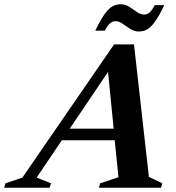

<svg xmlns="http://www.w3.org/2000/svg" viewBox="-90 -882 827 902"><path d="M609.5 -51 672.5 -21 666.5 0H374.5L381 -21L466.5 -49.5L449 -223H200.5L82 -47.5L149.5 -21L143 0H-70.5L-64 -21L15 -47.5L446 -673.5H539.5ZM237.5 -277.5H444L417.5 -544ZM682 -858Q657 -807 638 -780.2Q619 -753.5 601.2 -743.8Q583.5 -734 562 -734Q540.5 -734 522 -746Q503.5 -758 486.2 -770.2Q469 -782.5 452.5 -782.5Q440 -782.5 428.8 -774.2Q417.5 -766 402.5 -738H357.5Q382.5 -789 401.5 -815.8Q420.5 -842.5 438.5 -852.2Q456.5 -862 477.5 -862Q499 -862 517.5 -850Q536 -838 553.2 -825.8Q570.5 -813.5 587 -813.5Q599.5 -813.5 610.8 -821.8Q622 -830 637 -858Z"/></svg>

Font: Newsreader 16pt
Style: Bold Italic
Weight: 700
Italic angle: -17°
Designer: Hugues Gentile
Foundry: Production Type
Version: Version 1.003; ttfautohint (v1.8.3)